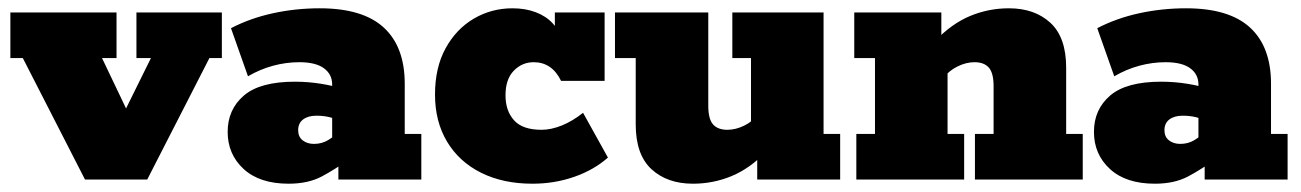

<svg xmlns="http://www.w3.org/2000/svg" viewBox="-20 -433 3138 463"><path d="M185 0 35 -293H5V-403H261V-293H226L310 -117H257L344 -293H309V-403H515V-293H485L335 0Z M676 10Q606 10 567.5 -25.5Q529 -61 529 -115Q529 -169 568 -202.5Q607 -236 691 -236Q723 -236 754 -231Q785 -226 800 -220L781 -206V-229Q781 -254 761 -268.5Q741 -283 702 -283Q670 -283 638.5 -274.5Q607 -266 578 -249L537 -365Q583 -389 638 -401Q693 -413 751 -413Q855 -413 905.5 -366.5Q956 -320 956 -231V-110H996V0H796V-68L823 -50Q789 -25 756 -7.5Q723 10 676 10ZM737 -86Q756 -86 771 -95Q786 -104 796 -115L781 -78V-169L799 -141Q789 -147 774.5 -150.5Q760 -154 743 -154Q723 -154 711 -145Q699 -136 699 -119Q699 -103 710 -94.5Q721 -86 737 -86Z M1264 10Q1193 10 1140 -16.5Q1087 -43 1058 -91.5Q1029 -140 1029 -205Q1029 -270 1054.5 -316.5Q1080 -363 1122.5 -388Q1165 -413 1216 -413Q1247 -413 1272 -403.5Q1297 -394 1313 -376.5Q1329 -359 1332 -336H1318V-403H1438V-238H1333Q1311 -283 1267 -283Q1239 -283 1219 -262.5Q1199 -242 1199 -203Q1199 -166 1219.5 -143Q1240 -120 1286 -120Q1309 -120 1335 -130.5Q1361 -141 1386 -161L1446 -53Q1412 -23 1364.5 -6.5Q1317 10 1264 10Z M1651 10Q1589 10 1551 -25Q1513 -60 1513 -133V-293H1463V-403H1688V-178Q1688 -146 1699.5 -133Q1711 -120 1734 -120Q1754 -120 1774.5 -130Q1795 -140 1808 -157L1791 -120V-293H1746V-403H1966V-110H2006V0H1806V-67L1828 -68Q1789 -27 1744.5 -8.5Q1700 10 1651 10Z M2045 0V-110H2090V-293H2040V-403H2250V-336L2236 -335Q2275 -376 2319.5 -394.5Q2364 -413 2413 -413Q2475 -413 2513 -378Q2551 -343 2551 -270V-110H2591V0H2331V-110H2376V-225Q2376 -257 2364.5 -270Q2353 -283 2330 -283Q2310 -283 2289.5 -273Q2269 -263 2256 -246L2265 -283V-110H2305V0Z M2765 10Q2695 10 2656.5 -25.5Q2618 -61 2618 -115Q2618 -169 2657 -202.5Q2696 -236 2780 -236Q2812 -236 2843 -231Q2874 -226 2889 -220L2870 -206V-229Q2870 -254 2850 -268.5Q2830 -283 2791 -283Q2759 -283 2727.5 -274.5Q2696 -266 2667 -249L2626 -365Q2672 -389 2727 -401Q2782 -413 2840 -413Q2944 -413 2994.5 -366.5Q3045 -320 3045 -231V-110H3085V0H2885V-68L2912 -50Q2878 -25 2845 -7.5Q2812 10 2765 10ZM2826 -86Q2845 -86 2860 -95Q2875 -104 2885 -115L2870 -78V-169L2888 -141Q2878 -147 2863.5 -150.5Q2849 -154 2832 -154Q2812 -154 2800 -145Q2788 -136 2788 -119Q2788 -103 2799 -94.5Q2810 -86 2826 -86Z"/></svg>

Font: Rokkitt SemiBold Black
Style: Regular
Weight: 900
Version: Version 3.103